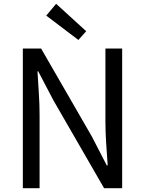

<svg xmlns="http://www.w3.org/2000/svg" viewBox="-20 -989 762 1009"><path d="M100 0V-734H196L463 -271L541 -120H546Q542 -176 538 -235.5Q534 -295 534 -352V-734H622V0H527L260 -463L181 -614H177Q180 -559 184 -501Q188 -443 188 -385V0ZM392 -779 223 -907 275 -969 433 -825Z"/></svg>

Font: Chiron Sans HK TT
Style: Regular
Weight: 400
Designer: Ryoko NISHIZUKA 西塚涼子 (kana, bopomofo & ideographs); Paul D. Hunt (Latin, Greek & Cyrillic); Sandoll Communications 산돌커뮤니
Foundry: Adobe
Version: Version 2.022;hotconv 1.0.109;makeotfexe 2.5.65596